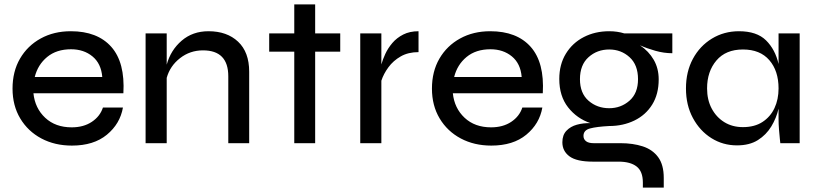

<svg xmlns="http://www.w3.org/2000/svg" viewBox="-20 -651 3718 873"><path d="M448 -162H539Q526 -88 466 -38.5Q406 11 307 11Q229 11 168 -21.5Q107 -54 72 -112.5Q37 -171 37 -248Q37 -326 71 -384.5Q105 -443 165 -476Q225 -509 302 -509Q423 -509 486 -438Q549 -367 541 -227H132Q139 -159 185.5 -115.5Q232 -72 306 -72Q360 -72 397.5 -97Q435 -122 448 -162ZM303 -427Q237 -427 194.5 -392Q152 -357 138 -301H445Q440 -362 400.5 -394.5Q361 -427 303 -427Z M642 -499H738V-357Q756 -423 806 -466Q856 -509 928 -509Q1012 -509 1062.5 -461.5Q1113 -414 1113 -325V0H1018V-304Q1018 -422 903 -422Q844 -422 798.5 -386.5Q753 -351 738 -297V0H642Z M1204 -499H1318V-631H1413V-499H1527V-416H1413V0H1318V-416H1204Z M1618 -499H1714V-358Q1720 -380 1732 -406Q1744 -432 1764 -455.5Q1784 -479 1813.5 -494Q1843 -509 1883 -509V-414Q1836 -414 1802 -394.5Q1768 -375 1746 -345Q1724 -315 1714 -284V0H1618Z M2355 -162H2446Q2433 -88 2373 -38.5Q2313 11 2214 11Q2136 11 2075 -21.5Q2014 -54 1979 -112.5Q1944 -171 1944 -248Q1944 -326 1978 -384.5Q2012 -443 2072 -476Q2132 -509 2209 -509Q2330 -509 2393 -438Q2456 -367 2448 -227H2039Q2046 -159 2092.5 -115.5Q2139 -72 2213 -72Q2267 -72 2304.5 -97Q2342 -122 2355 -162ZM2210 -427Q2144 -427 2101.5 -392Q2059 -357 2045 -301H2352Q2347 -362 2307.5 -394.5Q2268 -427 2210 -427Z M2903 202V179Q2903 128 2874.5 106Q2846 84 2793 84H2676Q2602 84 2569.5 60Q2537 36 2537 -4Q2537 -37 2555.5 -56.5Q2574 -76 2603 -84Q2632 -92 2665 -91Q2603 -112 2563 -163Q2523 -214 2523 -292Q2523 -358 2553 -407Q2583 -456 2634.5 -482.5Q2686 -509 2750 -509Q2787 -509 2819 -499H3037V-409Q2999 -409 2960 -420Q2921 -431 2890 -445Q2930 -418 2952.5 -379Q2975 -340 2975 -290Q2975 -223 2945.5 -175.5Q2916 -128 2864.5 -103Q2813 -78 2750 -78Q2693 -75 2663 -67Q2633 -59 2633 -33Q2633 -18 2644.5 -9Q2656 0 2679 0H2801Q2858 0 2902.5 14.5Q2947 29 2972.5 63.5Q2998 98 2998 158V202ZM2750 -159Q2803 -159 2842 -193Q2881 -227 2881 -291Q2881 -356 2842.5 -391Q2804 -426 2750 -426Q2695 -426 2656 -391Q2617 -356 2617 -291Q2617 -227 2656 -193Q2695 -159 2750 -159Z M3331 10Q3267 10 3214.5 -23Q3162 -56 3130.5 -114.5Q3099 -173 3099 -249Q3099 -325 3130.5 -383.5Q3162 -442 3217 -475.5Q3272 -509 3340 -509Q3421 -509 3463 -467.5Q3505 -426 3520 -360V-499H3616V0H3528Q3528 0 3526 -18.5Q3524 -37 3522 -62.5Q3520 -88 3520 -109V-157Q3510 -114 3487 -76Q3464 -38 3426 -14Q3388 10 3331 10ZM3358 -73Q3411 -73 3447 -96.5Q3483 -120 3501.5 -159.5Q3520 -199 3520 -249Q3520 -329 3478 -377.5Q3436 -426 3358 -426Q3280 -426 3237.5 -376Q3195 -326 3195 -249Q3195 -197 3216 -157.5Q3237 -118 3273.5 -95.5Q3310 -73 3358 -73Z"/></svg>

Font: Syne Medium
Style: Regular
Weight: 500
Designer: Lucas Descroix
Foundry: Bonjour Monde
Version: Version 2.200; ttfautohint (v1.8.4)